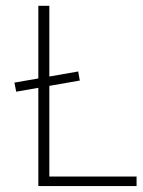

<svg xmlns="http://www.w3.org/2000/svg" viewBox="-20 -626 480 646"><path d="M34.5 -317.5 28.5 -348 243 -385.5 248.5 -355ZM146 -606.5V-32H439.5V0H109V-606.5Z"/></svg>

Font: Karla ExtraLight
Style: Regular
Weight: 250
Designer: Jonathan Pinhorn
Version: Version 2.004;gftools[0.9.33]